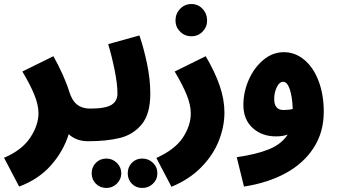

<svg xmlns="http://www.w3.org/2000/svg" viewBox="-50 -696 1672 953"><path d="M472 -78Q472 -40 449 -17.5Q426 5 387 5Q329 5 291 -30Q265 54 203.5 124Q142 194 45 230L-30 87Q58 50 99.5 -12Q141 -74 141 -134Q141 -175 120.5 -225.5Q100 -276 61 -341L215 -417Q240 -373 261.5 -325Q283 -277 293 -243Q307 -197 332.5 -177Q358 -157 397 -157Q432 -157 452 -134Q472 -111 472 -78Z M397 -157Q473 -157 503 -175.5Q533 -194 533 -231Q533 -279 519 -348Q505 -417 487 -477L642 -520Q664 -456 680 -379Q696 -302 696 -231Q696 -131 654 -79.5Q612 -28 546 -11.5Q480 5 387 5ZM478 91Q508 91 530 112.5Q552 134 552 164Q552 194 530 215.5Q508 237 478 237Q447 237 426 216Q405 195 405 164Q405 133 426 112Q447 91 478 91ZM656 91Q687 91 709 112Q731 133 731 164Q731 195 709 216Q687 237 656 237Q625 237 604.5 216Q584 195 584 164Q584 133 604.5 112Q625 91 656 91Z M726 88Q819 46 858 -13.5Q897 -73 897 -134Q897 -175 876.5 -225.5Q856 -276 817 -341L971 -417Q1017 -339 1040.5 -270.5Q1064 -202 1064 -137Q1064 -68 1036 3Q1008 74 948.5 134.5Q889 195 801 231ZM821 -594Q821 -628 844 -652Q867 -676 900 -676Q933 -676 955.5 -652Q978 -628 978 -594Q978 -562 955.5 -539Q933 -516 900 -516Q867 -516 844 -539Q821 -562 821 -594Z M1557 -141Q1557 -40 1507 37.5Q1457 115 1368 163.5Q1279 212 1161 230L1125 84Q1220 71 1283.5 45.5Q1347 20 1378 -28Q1353 -19 1320 -19Q1250 -19 1204 -61Q1158 -103 1158 -175Q1158 -239 1184.5 -299.5Q1211 -360 1257 -398.5Q1303 -437 1359 -437Q1415 -437 1460.5 -399Q1506 -361 1531.5 -293.5Q1557 -226 1557 -141ZM1357 -150Q1383 -150 1403 -155Q1401 -215 1388.5 -252.5Q1376 -290 1355 -290Q1337 -290 1324 -263.5Q1311 -237 1311 -205Q1311 -150 1357 -150Z"/></svg>

Font: Noto Sans Arabic CondBlack
Style: Regular
Weight: 900
Width: 3
Designer: Nadine Chahine
Foundry: Monotype Imaging Inc.
Version: Version 1.001